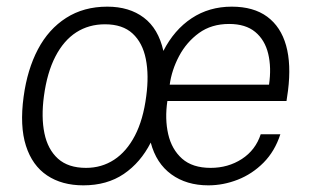

<svg xmlns="http://www.w3.org/2000/svg" viewBox="-20 -547 940 577"><path d="M676.5 -527Q742 -527 783 -496.8Q824 -466.5 839.8 -410.2Q855.5 -354 845.5 -274.5L841 -243.5H483Q475 -189.5 485.5 -143.8Q496 -98 527.2 -70.2Q558.5 -42.5 613 -42.5Q665.5 -42.5 706.8 -69.2Q748 -96 763.5 -143.5H822.5Q806 -92.5 772 -58.2Q738 -24 694.5 -7Q651 10 606 10Q540.5 10 495 -23Q449.5 -56 433 -118.5Q402.5 -58.5 352 -24.2Q301.5 10 230.5 10Q166 10 121.5 -19.8Q77 -49.5 58 -108.8Q39 -168 51 -256.5Q62 -338 94 -398.8Q126 -459.5 178.8 -493.2Q231.5 -527 302.5 -527Q368.5 -527 412.2 -494Q456 -461 471 -394Q503.5 -457.5 556 -492.2Q608.5 -527 676.5 -527ZM238.5 -42.5Q285.5 -42.5 323 -67Q360.5 -91.5 385.5 -139.5Q410.5 -187.5 419.5 -258Q428 -321 418.2 -369.8Q408.5 -418.5 378.5 -446.2Q348.5 -474 295.5 -474Q247 -474 209.2 -449.8Q171.5 -425.5 146.5 -377.2Q121.5 -329 112 -258Q103.5 -195 113.5 -146.5Q123.5 -98 154.2 -70.2Q185 -42.5 238.5 -42.5ZM490 -292.5H788.5Q796 -344 786 -385.5Q776 -427 747 -451Q718 -475 668.5 -475Q615.5 -475 578 -447.8Q540.5 -420.5 518.2 -378.5Q496 -336.5 490 -292.5Z"/></svg>

Font: Public Sans Thin ExtraLight
Style: Italic
Weight: 250
Italic angle: -8°
Version: Version 2.001